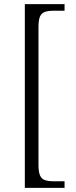

<svg xmlns="http://www.w3.org/2000/svg" viewBox="-20 -780 369 928"><path d="M100 128V-760H292V-728H236Q213 -728 197 -722.5Q181 -717 173.5 -700.5Q166 -684 166 -649V17Q166 51 173.5 68Q181 85 197 90.5Q213 96 236 96H292V128Z"/></svg>

Font: Noto Serif Thai Light
Style: Regular
Weight: 300
Version: Version 2.001